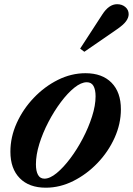

<svg xmlns="http://www.w3.org/2000/svg" viewBox="-20 -883 632 914"><path d="M198 10.5Q118.5 10.5 74 -34.8Q29.5 -80 29.5 -161Q29.5 -230.5 59.5 -297Q89.5 -363.5 140.8 -417.2Q192 -471 255.8 -502.8Q319.5 -534.5 387 -534.5Q466.5 -534.5 511 -489.2Q555.5 -444 555.5 -362.5Q555.5 -293.5 525.5 -227Q495.5 -160.5 444.2 -107Q393 -53.5 329.2 -21.5Q265.5 10.5 198 10.5ZM191.5 -32.5Q217.5 -32.5 249.8 -59Q282 -85.5 314.5 -128.8Q347 -172 374.2 -224Q401.5 -276 418.2 -328.5Q435 -381 435 -424.5Q435 -456 425 -473.8Q415 -491.5 393 -491.5Q366.5 -491.5 334.2 -465.8Q302 -440 269.8 -397Q237.5 -354 210.5 -302.2Q183.5 -250.5 167.2 -198Q151 -145.5 151 -101Q151 -68.5 161 -50.5Q171 -32.5 191.5 -32.5ZM381.5 -636.5 361.5 -651.5 467 -814Q498.5 -863 537.5 -863Q561 -863 576.8 -849.5Q592.5 -836 592.5 -815.5Q592.5 -799 580 -781.8Q567.5 -764.5 536 -743Z"/></svg>

Font: Libre Caslon Text SemiBold Italic
Style: Regular
Weight: 600
Italic angle: -22.583°
Designer: Pablo Impallari, Rodrigo Fuenzalida, Katja Schimmel
Foundry: Pablo Impallari, Rodrigo Fuenzalida
Version: Version 2.000